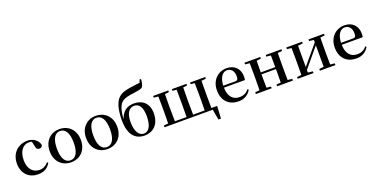

<svg xmlns="http://www.w3.org/2000/svg" viewBox="-22 -1854 5957 3036"><g transform="rotate(-20 2956.0 -336.0)"><path d="M303 16C405 16 469 -24 515 -102L498 -115C457 -67 407 -42 348 -42C237 -42 162 -126 162 -271C162 -420 235 -510 332 -510C350 -510 367 -508 384 -502L401 -427C406 -377 429 -359 462 -359C489 -359 506 -372 514 -401C496 -484 418 -543 321 -543C173 -543 43 -441 43 -256C43 -83 155 16 303 16Z M859 16C1006 16 1122 -85 1122 -265C1122 -444 999 -543 859 -543C720 -543 597 -443 597 -265C597 -86 712 16 859 16ZM859 -17C771 -17 718 -100 718 -263C718 -426 771 -510 859 -510C948 -510 1001 -426 1001 -263C1001 -100 948 -17 859 -17Z M1471 16C1618 16 1734 -85 1734 -265C1734 -444 1611 -543 1471 -543C1332 -543 1209 -443 1209 -265C1209 -86 1324 16 1471 16ZM1471 -17C1383 -17 1330 -100 1330 -263C1330 -426 1383 -510 1471 -510C1560 -510 1613 -426 1613 -263C1613 -100 1560 -17 1471 -17Z M2096 -17C2015 -17 1956 -96 1956 -264C1956 -414 2017 -484 2095 -484C2176 -484 2230 -420 2230 -262C2230 -102 2177 -17 2096 -17ZM2095 16C2229 16 2350 -69 2350 -270C2350 -432 2250 -520 2107 -520C1983 -520 1912 -464 1869 -344C1878 -501 1912 -580 1965 -620C2010 -652 2063 -662 2161 -675C2232 -686 2288 -692 2311 -715C2330 -737 2340 -782 2345 -842L2323 -848L2302 -796C2256 -789 2196 -785 2147 -776C2054 -761 1991 -747 1937 -696C1870 -636 1836 -502 1836 -334C1836 -86 1943 16 2095 16Z M2433 0H3245L3276 176H3319L3330 -33H3234L3232 -232V-296L3234 -491L3309 -499V-527H3054V-499L3121 -492L3123 -296V-232L3121 -33H2926L2924 -232V-296L2926 -491L2994 -499V-527H2748V-499L2816 -492L2818 -296V-232L2816 -33H2620C2618 -90 2617 -176 2617 -232V-296C2617 -351 2618 -435 2619 -491L2688 -499V-527H2433V-499L2508 -491C2509 -435 2510 -351 2510 -296V-232C2510 -177 2509 -93 2508 -37L2433 -29Z M3679 16C3774 16 3845 -28 3888 -103L3871 -117C3833 -69 3785 -42 3714 -42C3609 -42 3533 -110 3530 -267H3883C3887 -284 3889 -303 3889 -328C3889 -449 3811 -543 3671 -543C3533 -543 3411 -439 3411 -264C3411 -81 3522 16 3679 16ZM3531 -300C3536 -440 3595 -510 3667 -510C3738 -510 3782 -455 3782 -369C3782 -320 3771 -300 3732 -300Z M4328 -499 4402 -492C4403 -437 4404 -356 4404 -295H4160L4162 -491L4236 -499V-527H3970V-499L4045 -491C4046 -435 4047 -351 4047 -296V-232C4047 -177 4046 -93 4045 -37L3970 -29V0H4236V-29L4162 -37C4161 -93 4160 -181 4160 -262H4404C4404 -180 4403 -93 4402 -36L4328 -29V0H4593V-29L4518 -37L4516 -232V-296L4518 -491L4593 -499V-527H4328Z M5048 -499 5125 -490V-449L4975 -271L4858 -131V-490L4940 -499V-527H4674V-499L4749 -491C4750 -435 4751 -351 4751 -296V-232C4751 -177 4750 -93 4749 -37L4674 -29V0H4940V-29L4858 -38V-81L5003 -254L5125 -400V-38L5048 -29V0H5309V-29L5234 -37L5232 -232V-296L5234 -491L5309 -499V-527H5048Z M5661 16C5756 16 5827 -28 5870 -103L5853 -117C5815 -69 5767 -42 5696 -42C5591 -42 5515 -110 5512 -267H5865C5869 -284 5871 -303 5871 -328C5871 -449 5793 -543 5653 -543C5515 -543 5393 -439 5393 -264C5393 -81 5504 16 5661 16ZM5513 -300C5518 -440 5577 -510 5649 -510C5720 -510 5764 -455 5764 -369C5764 -320 5753 -300 5714 -300Z"/></g></svg>

Font: GenKiMin2 TW SB
Style: Regular
Weight: 600
Version: Version 2.100;PS 2.1;hotconv 16.6.51;makeotf.lib2.5.65220 DE